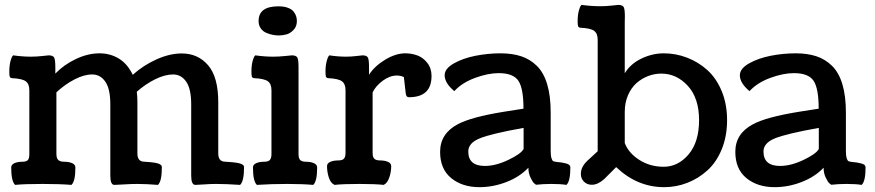

<svg xmlns="http://www.w3.org/2000/svg" viewBox="-20 -753 3580 786"><path d="M206.5 -478.5V-451.7Q241.7 -488.3 290.8 -511.5Q339.8 -534.7 387.7 -534.7Q431.2 -534.7 466.6 -513.2Q502 -491.7 523.4 -446.8Q566.9 -485.8 620.8 -510Q674.8 -534.2 724.1 -534.2Q790.5 -534.2 832 -485.8Q873.5 -437.5 873.5 -334.5V-125Q873.5 -93.3 898.4 -91.3Q903.3 -90.8 911.9 -90.3Q920.4 -89.8 925.3 -89.4Q930.2 -88.9 937.5 -88.1Q944.8 -87.4 949.2 -86.7Q953.6 -85.9 959 -84.7Q964.4 -83.5 967.5 -82Q970.7 -80.6 973.6 -78.6Q976.6 -76.7 977.8 -74Q979 -71.3 979 -67.9Q979 -10.7 962.9 3.9Q905.8 0 864.3 0Q840.3 0 814.9 2Q789.6 3.9 779.8 3.9Q762.7 3.9 762.7 -33.7V-325.7Q762.7 -389.2 742.2 -418.7Q721.7 -448.2 688.5 -448.2Q655.3 -448.2 615.2 -428.5Q575.2 -408.7 540 -377.4Q542.5 -355.5 542.5 -334.5V-125Q542.5 -93.3 566.9 -91.3Q571.8 -90.8 579.8 -90.3Q587.9 -89.8 592.5 -89.4Q597.2 -88.9 604 -88.1Q610.8 -87.4 614.7 -86.7Q618.7 -85.9 623.8 -84.7Q628.9 -83.5 631.8 -82Q634.8 -80.6 637.5 -78.6Q640.1 -76.7 641.4 -74Q642.6 -71.3 642.6 -67.9Q642.6 -10.7 626.5 3.9Q579.6 0 540.5 0Q516.1 0 486.8 2Q457.5 3.9 448.2 3.9Q431.6 3.9 431.6 -33.7V-325.7Q431.6 -389.2 411.1 -418.7Q390.6 -448.2 357.4 -448.2Q324.2 -448.2 284.7 -427.7Q245.1 -407.2 210.9 -375V-122.6Q210.9 -115.7 211.9 -111.1Q212.9 -106.4 215.8 -101.3Q218.8 -96.2 225.8 -93.5Q232.9 -90.8 243.7 -90.8Q262.2 -90.8 275.4 -85Q288.6 -79.1 288.6 -67.4Q288.6 -10.3 272.5 3.9Q224.6 0 154.3 0Q78.6 0 42 3.9Q25.9 -10.7 25.9 -67.4Q25.9 -79.1 39.1 -85Q52.2 -90.8 70.8 -90.8Q87.9 -90.8 94 -97.7Q100.1 -104.5 100.1 -121.6V-383.8Q100.1 -409.7 85.2 -420.4Q70.3 -431.2 27.8 -433.1Q21.5 -434.6 19.8 -439.5Q18.1 -444.3 18.1 -460.4Q18.1 -485.4 23.4 -504.4Q28.8 -523.4 34.2 -526.4Q71.8 -521 106.9 -521Q128.9 -521 153.3 -523.7Q177.7 -526.4 179.2 -526.4Q196.3 -526.4 201.4 -517.8Q206.5 -509.3 206.5 -478.5Z M1121.6 -607.9Q1109.9 -607.9 1097.7 -610.1Q1085.4 -612.3 1071 -618.2Q1056.6 -624 1047.6 -636.7Q1038.6 -649.4 1038.6 -667Q1038.6 -727.1 1119.6 -727.1Q1142.6 -727.1 1158.4 -721.2Q1174.3 -715.3 1181.9 -705.6Q1189.5 -695.8 1192.4 -686.5Q1195.3 -677.2 1195.3 -666.5Q1195.3 -644.5 1181.6 -630.4Q1168 -616.2 1152.6 -612.1Q1137.2 -607.9 1121.6 -607.9ZM1202.1 -478.5V-122.6Q1202.1 -115.2 1202.9 -111.1Q1203.6 -106.9 1206.3 -101.6Q1209 -96.2 1215.8 -93.5Q1222.7 -90.8 1233.4 -90.8Q1252 -90.8 1265.1 -85Q1278.3 -79.1 1278.3 -67.4Q1278.3 -10.3 1262.2 3.9Q1218.3 0 1154.8 0Q1088.9 0 1031.7 3.9Q1015.6 -10.7 1015.6 -67.4Q1015.6 -79.1 1028.8 -85Q1042 -90.8 1060.5 -90.8Q1079.6 -90.8 1085.4 -98.9Q1091.3 -106.9 1091.3 -121.6V-383.8Q1091.3 -409.7 1076.4 -420.4Q1061.5 -431.2 1019 -433.1Q1012.7 -434.6 1011 -439.5Q1009.3 -444.3 1009.3 -460.4Q1009.3 -485.4 1014.6 -504.4Q1020 -523.4 1025.4 -526.4Q1063 -521 1098.1 -521Q1121.6 -521 1147.5 -523.7Q1173.3 -526.4 1174.8 -526.4Q1191.9 -526.4 1197 -517.8Q1202.1 -509.3 1202.1 -478.5Z M1490.7 -478.5V-446.8Q1512.7 -481.9 1556.2 -508.3Q1599.6 -534.7 1639.2 -534.7Q1665 -534.7 1688.5 -526.1Q1711.9 -517.6 1729.2 -495.6Q1746.6 -473.6 1746.6 -441.9Q1746.6 -355 1654.3 -355Q1652.3 -355 1650.4 -355.5Q1648.4 -356 1647.2 -356.9Q1646 -357.9 1645 -358.9Q1644 -359.9 1643.3 -361.8Q1642.6 -363.8 1642.1 -365.2Q1641.6 -366.7 1641.1 -369.9Q1640.6 -373 1640.4 -375Q1640.1 -377 1639.9 -380.6Q1639.6 -384.3 1639.2 -386.7L1633.3 -437.5Q1620.1 -443.8 1604.5 -443.8Q1576.2 -443.8 1547.6 -423.1Q1519 -402.3 1505.4 -375V-127.9Q1505.4 -120.6 1506.1 -116.5Q1506.8 -112.3 1509.5 -106.9Q1512.2 -101.6 1519 -98.9Q1525.9 -96.2 1536.6 -96.2Q1555.2 -96.2 1568.4 -90.3Q1581.5 -84.5 1581.5 -72.8Q1581.5 -49.3 1573.7 -26.4Q1565.9 -3.4 1550.8 3.9Q1516.6 0 1450.7 0Q1384.8 0 1349.6 3.9Q1333.5 -3.4 1326.2 -26.1Q1318.8 -48.8 1318.8 -72.8Q1318.8 -84.5 1332 -90.3Q1345.2 -96.2 1363.8 -96.2Q1382.8 -96.2 1388.7 -104.2Q1394.5 -112.3 1394.5 -127V-383.8Q1394.5 -409.7 1379.6 -420.4Q1364.7 -431.2 1322.3 -433.1Q1315.9 -434.6 1314.2 -439.5Q1312.5 -444.3 1312.5 -460.4Q1312.5 -485.4 1317.9 -504.4Q1323.2 -523.4 1328.6 -526.4Q1363.3 -521 1396.5 -521Q1417 -521 1439.7 -523.7Q1462.4 -526.4 1463.9 -526.4Q1481 -526.4 1485.8 -517.8Q1490.7 -509.3 1490.7 -478.5Z M2143.1 -66.4Q2107.4 -28.8 2053 -7.8Q1998.5 13.2 1942.4 13.2Q1872.6 13.2 1827.1 -23.9Q1781.7 -61 1781.7 -131.3Q1781.7 -206.5 1854.5 -244.6Q1909.2 -273.9 2042 -295.4Q2066.9 -299.8 2123 -308.1Q2123 -391.1 2102.1 -422.4Q2081.1 -453.6 2021.5 -453.6Q1978 -453.6 1924.8 -434.1Q1871.6 -414.6 1839.8 -379.9Q1800.3 -413.1 1800.3 -444.8Q1800.3 -472.2 1837.9 -493.4Q1875.5 -514.6 1926.5 -524.7Q1977.5 -534.7 2028.8 -534.7Q2077.1 -534.7 2113.5 -522.7Q2149.9 -510.7 2177.7 -483.4Q2205.6 -456.1 2220 -408.2Q2234.4 -360.4 2234.4 -292V-135.7Q2234.4 -115.7 2237.5 -105.7Q2240.7 -95.7 2244.6 -93.5Q2248.5 -91.3 2257.3 -90.3Q2272.5 -88.9 2279.8 -87.6Q2287.1 -86.4 2296.9 -84Q2306.6 -81.5 2310.8 -77.6Q2314.9 -73.7 2314.9 -67.9Q2314.9 -10.3 2298.8 3.9Q2275.4 0 2237.8 0Q2203.6 0 2174.3 3.4Q2170.9 1 2165.8 -3.4Q2160.6 -7.8 2151.9 -25.9Q2143.1 -43.9 2143.1 -66.4ZM1964.8 -73.7Q2009.3 -73.7 2061 -98.4Q2112.8 -123 2123.5 -143.1V-229.5Q1990.2 -205.6 1943.6 -186.5Q1897 -167.5 1897 -132.8Q1897 -73.7 1964.8 -73.7Z M2537.6 -294.9V-167.5Q2553.2 -126.5 2597.2 -98.4Q2641.1 -70.3 2696.8 -70.3Q2755.9 -70.3 2798.8 -120.8Q2841.8 -171.4 2841.8 -261.2Q2841.8 -351.1 2795.9 -401.4Q2750 -451.7 2687 -451.7Q2659.7 -451.7 2633.3 -441.7Q2606.9 -431.6 2585.4 -412.6Q2564 -393.6 2550.8 -363Q2537.6 -332.5 2537.6 -294.9ZM2537.6 -658.2V-453.1Q2561.5 -492.2 2606.2 -513.4Q2650.9 -534.7 2697.3 -534.7Q2746.6 -534.7 2792.5 -517.1Q2838.4 -499.5 2875.2 -466.6Q2912.1 -433.6 2934.3 -380.4Q2956.5 -327.1 2956.5 -261.2Q2956.5 -195.3 2934.6 -141.8Q2912.6 -88.4 2875.7 -55.2Q2838.9 -22 2793.5 -4.4Q2748 13.2 2698.7 13.2Q2588.9 13.2 2502.4 -68.8L2453.6 -20Q2427.2 3.4 2402.8 3.4Q2383.3 3.4 2370.6 -9.3Q2357.9 -22 2357.9 -41Q2357.9 -70.3 2385.3 -95.7L2426.8 -133.8V-590.3Q2426.8 -616.2 2411.9 -627Q2397 -637.7 2354.5 -639.6Q2348.1 -641.1 2346.4 -646Q2344.7 -650.9 2344.7 -667Q2344.7 -691.9 2350.1 -710.9Q2355.5 -730 2360.8 -732.9Q2401.4 -727.5 2438.5 -727.5Q2460.4 -727.5 2484.9 -730.2Q2509.3 -732.9 2510.7 -732.9Q2527.8 -732.9 2533 -724.4Q2538.1 -715.8 2538.1 -685.1Q2538.1 -681.6 2537.8 -672.6Q2537.6 -663.6 2537.6 -658.2Z M3351.6 -66.4Q3315.9 -28.8 3261.5 -7.8Q3207 13.2 3150.9 13.2Q3081.1 13.2 3035.6 -23.9Q2990.2 -61 2990.2 -131.3Q2990.2 -206.5 3063 -244.6Q3117.7 -273.9 3250.5 -295.4Q3275.4 -299.8 3331.5 -308.1Q3331.5 -391.1 3310.5 -422.4Q3289.6 -453.6 3230 -453.6Q3186.5 -453.6 3133.3 -434.1Q3080.1 -414.6 3048.3 -379.9Q3008.8 -413.1 3008.8 -444.8Q3008.8 -472.2 3046.4 -493.4Q3084 -514.6 3135 -524.7Q3186 -534.7 3237.3 -534.7Q3285.6 -534.7 3322 -522.7Q3358.4 -510.7 3386.2 -483.4Q3414.1 -456.1 3428.5 -408.2Q3442.9 -360.4 3442.9 -292V-135.7Q3442.9 -115.7 3446 -105.7Q3449.2 -95.7 3453.1 -93.5Q3457 -91.3 3465.8 -90.3Q3481 -88.9 3488.3 -87.6Q3495.6 -86.4 3505.4 -84Q3515.1 -81.5 3519.3 -77.6Q3523.4 -73.7 3523.4 -67.9Q3523.4 -10.3 3507.3 3.9Q3483.9 0 3446.3 0Q3412.1 0 3382.8 3.4Q3379.4 1 3374.3 -3.4Q3369.1 -7.8 3360.4 -25.9Q3351.6 -43.9 3351.6 -66.4ZM3173.3 -73.7Q3217.8 -73.7 3269.5 -98.4Q3321.3 -123 3332 -143.1V-229.5Q3198.7 -205.6 3152.1 -186.5Q3105.5 -167.5 3105.5 -132.8Q3105.5 -73.7 3173.3 -73.7Z"/></svg>

Font: Coustard
Style: Regular
Weight: 400
Foundry: vernon adams
Version: Version 1.000